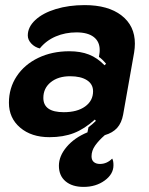

<svg xmlns="http://www.w3.org/2000/svg" viewBox="-20 -529 584 753"><path d="M509 -358Q509 -341 506 -323L463 -80Q457 -47 439.5 -27.5Q422 -8 391 1Q367 22 353 42Q339 62 339 84Q339 99 348 106.5Q357 114 372 114Q399 114 420 93Q425 101 425 119Q425 154 390.5 179Q356 204 308 204Q263 204 237 182Q211 160 211 121Q211 83 241.5 47Q272 11 323 -10L327 -30Q342 -41 356 -55L352 -60Q311 -23 269.5 -7Q228 9 174 9Q103 9 59 -28.5Q15 -66 15 -126Q15 -184 45.5 -230Q76 -276 130 -302Q184 -328 252 -328Q296 -328 329 -315Q362 -302 390 -273L396 -279Q382 -296 368 -306L370 -319Q371 -324 371 -333Q371 -366 347.5 -384Q324 -402 280 -402Q236 -402 198.5 -386Q161 -370 136 -339Q116 -344 102.5 -358.5Q89 -373 89 -390Q89 -423 118.5 -450.5Q148 -478 199 -493.5Q250 -509 312 -509Q404 -509 456.5 -468.5Q509 -428 509 -358ZM345 -171Q345 -199 321 -214.5Q297 -230 255 -230Q208 -230 179 -206.5Q150 -183 150 -145Q150 -89 230 -89Q283 -89 314 -111.5Q345 -134 345 -171Z"/></svg>

Font: K2D ExtraBold
Style: Italic
Weight: 800
Italic angle: -10°
Designer: Katatrad Aksorn Co.,Ltd.
Foundry: Cadson Demak Co.,Ltd.
Version: Version 1.000; ttfautohint (v1.6)